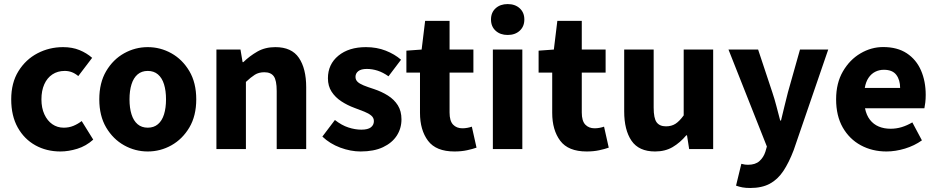

<svg xmlns="http://www.w3.org/2000/svg" viewBox="-20 -743 4670 957"><path d="M281.2 12Q211.9 12 156.4 -18.7Q100.9 -49.5 68.4 -107.5Q35.9 -165.6 35.9 -247.9Q35.9 -330.4 72.1 -388.5Q108.2 -446.7 167 -477.4Q225.8 -508.1 294.4 -508.1Q340.2 -508.1 376.1 -493.4Q412 -478.7 439.3 -454.7L370.2 -363.9Q353.2 -377.8 337.1 -383.6Q321 -389.5 302.6 -389.5Q267.3 -389.5 241.1 -372.1Q214.9 -354.7 200.7 -322.8Q186.5 -290.8 186.5 -247.9Q186.5 -205 201.2 -173.1Q215.9 -141.2 240.8 -123.9Q265.7 -106.6 297.7 -106.6Q323.8 -106.6 345.9 -115.7Q367.9 -124.8 387.2 -139.6L444.7 -47.1Q409 -14.9 365.3 -1.5Q321.6 12 281.2 12Z M716.5 12Q653.8 12 598.7 -18.7Q543.6 -49.5 509.2 -107.5Q474.9 -165.6 474.9 -247.9Q474.9 -330.4 509.2 -388.5Q543.6 -446.7 598.7 -477.4Q653.8 -508.1 716.5 -508.1Q779.3 -508.1 834.3 -477.4Q889.3 -446.7 923.8 -388.5Q958.2 -330.4 958.2 -247.9Q958.2 -165.6 923.8 -107.5Q889.3 -49.5 834.3 -18.7Q779.3 12 716.5 12ZM716.5 -106.6Q746.9 -106.6 767.3 -123.9Q787.7 -141.2 797.6 -173.1Q807.5 -205 807.5 -247.9Q807.5 -290.8 797.6 -322.8Q787.7 -354.7 767.3 -372.1Q746.9 -389.5 716.5 -389.5Q686.1 -389.5 665.8 -372.1Q645.5 -354.7 635.5 -322.8Q625.5 -290.8 625.5 -247.9Q625.5 -205 635.5 -173.1Q645.5 -141.2 665.8 -123.9Q686.1 -106.6 716.5 -106.6Z M1058.7 0V-496.1H1178.6L1189.2 -433.3H1192.9Q1224.3 -463.9 1262.9 -486Q1301.6 -508.1 1352.3 -508.1Q1433.7 -508.1 1469.9 -454.6Q1506.2 -401 1506.2 -308V0H1359.2V-289.2Q1359.2 -342.8 1344.5 -362.9Q1329.9 -382.9 1297.5 -382.9Q1269.8 -382.9 1250.1 -370.4Q1230.4 -358 1205.7 -334.7V0Z M1777.3 12Q1727.7 12 1676 -7.2Q1624.2 -26.5 1586.8 -62.2L1649.3 -144.9Q1683.4 -118.2 1716.9 -107.5Q1750.3 -96.7 1780.9 -96.7Q1813.8 -96.7 1828.7 -108.4Q1843.6 -120 1843.6 -139.4Q1843.6 -155.8 1830.5 -166.9Q1817.3 -178 1795.6 -186.6Q1773.9 -195.3 1746.7 -205.3Q1711.3 -218.3 1681.3 -238Q1651.2 -257.7 1632.8 -286Q1614.5 -314.3 1614.5 -352.8Q1614.5 -422.6 1666.6 -465.4Q1718.7 -508.1 1804 -508.1Q1857.8 -508.1 1902.6 -490.5Q1947.3 -472.9 1978.9 -445.3L1916.4 -362.7Q1889.1 -382.1 1862.1 -390.8Q1835.1 -399.4 1808.6 -399.4Q1779.9 -399.4 1765.9 -388.4Q1751.9 -377.5 1751.9 -359.8Q1751.9 -345.6 1761.8 -335.7Q1771.6 -325.9 1792.1 -317.5Q1812.7 -309.1 1844.2 -299Q1882.2 -286.4 1913.4 -266.8Q1944.6 -247.2 1962.9 -218.2Q1981.1 -189.2 1981.1 -148Q1981.1 -103.1 1957.7 -66.9Q1934.4 -30.8 1889.1 -9.4Q1843.8 12 1777.3 12Z M2245.1 12Q2153.4 12 2113.4 -41.4Q2073.4 -94.8 2073.4 -180.6V-381H2005.6V-490.5L2081.6 -496L2099 -639H2220.8V-496H2339.6V-381H2220.8V-182.2Q2220.8 -140.4 2238.3 -121.9Q2255.9 -103.5 2284.7 -103.5Q2297.2 -103.5 2309.8 -105.9Q2322.4 -108.3 2331.8 -111.7L2355.2 -7.1Q2335.7 -0.1 2307.7 5.9Q2279.7 12 2245.1 12Z M2436.6 0V-496H2583.5V0ZM2510.4 -568.7Q2473.5 -568.7 2450.4 -589.8Q2427.3 -610.9 2427.3 -645.9Q2427.3 -680.7 2450.4 -701.7Q2473.5 -722.7 2510.4 -722.7Q2547.4 -722.7 2570.4 -701.7Q2593.5 -680.7 2593.5 -645.9Q2593.5 -610.9 2570.4 -589.8Q2547.4 -568.7 2510.4 -568.7Z M2904.1 12Q2812.4 12 2772.4 -41.4Q2732.4 -94.8 2732.4 -180.6V-381H2664.6V-490.5L2740.6 -496L2758 -639H2879.8V-496H2998.6V-381H2879.8V-182.2Q2879.8 -140.4 2897.3 -121.9Q2914.9 -103.5 2943.7 -103.5Q2956.2 -103.5 2968.8 -105.9Q2981.4 -108.3 2990.8 -111.7L3014.2 -7.1Q2994.7 -0.1 2966.7 5.9Q2938.7 12 2904.1 12Z M3245 12Q3164.3 12 3127.7 -41.5Q3091.2 -95 3091.2 -188V-496H3238.1V-207Q3238.1 -153.2 3253 -133.3Q3267.9 -113.3 3299.5 -113.3Q3327 -113.3 3346.8 -126Q3366.5 -138.6 3387.8 -167.9V-496H3534.7V0H3415L3404.3 -68.6H3400.7Q3369.8 -31.8 3332.7 -9.9Q3295.5 12 3245 12Z M3719.4 194Q3696.7 194 3680.5 191Q3664.3 188 3648.7 182.3L3675.1 73.6Q3686.4 76.6 3693.6 77.4Q3700.8 78.3 3708.2 78.3Q3745 78.3 3765.4 59.9Q3785.9 41.5 3795 13.2L3802.4 -12.7L3611 -496.1H3758.7L3829.6 -282.7Q3840.8 -249.4 3849.9 -214.2Q3859.1 -179 3868.8 -142.1H3872.8Q3881.5 -177.4 3889.8 -212.5Q3898.1 -247.7 3907.3 -282.7L3967.5 -496.1H4108.2L3936 5.4Q3912.5 67.1 3884.6 109.2Q3856.6 151.3 3817.2 172.6Q3777.7 194 3719.4 194Z M4398.5 12Q4327.7 12 4270.7 -18.8Q4213.8 -49.6 4180.6 -107.6Q4147.5 -165.7 4147.5 -248.2Q4147.5 -328.8 4181.4 -387.1Q4215.2 -445.4 4268.9 -476.9Q4322.6 -508.5 4381.8 -508.5Q4452.7 -508.5 4499.9 -477.3Q4547.1 -446.1 4570.6 -392Q4594.1 -337.9 4594.1 -270Q4594.1 -249.8 4592 -232.1Q4590 -214.5 4587.5 -203.3H4291.5Q4298.6 -168.4 4316.2 -145.9Q4333.8 -123.3 4360 -112.3Q4386.1 -101.3 4419 -101.3Q4447.6 -101.3 4474.4 -109.4Q4501.2 -117.6 4527.4 -133L4575.2 -43.4Q4537.8 -16.7 4490.5 -2.3Q4443.1 12 4398.5 12ZM4290.4 -304.7H4466.6Q4466.6 -344.7 4447.4 -370Q4428.3 -395.2 4385.4 -395.2Q4362.4 -395.2 4342.6 -385.3Q4322.8 -375.4 4309.1 -355.2Q4295.4 -335 4290.4 -304.7Z"/></svg>

Font: Source Sans Variable
Style: Regular
Weight: 200
Designer: Paul D. Hunt
Foundry: Adobe Systems Incorporated
Version: Version 3.006;hotconv 1.0.111;makeotfexe 2.5.65597